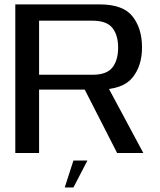

<svg xmlns="http://www.w3.org/2000/svg" viewBox="-20 -695 726 872"><path d="M49.5 0H157.5V-288H428Q536.5 -288 580.8 -341.5Q625 -395 625 -480Q625 -565.5 582.2 -620.2Q539.5 -675 433 -675H49.5ZM512 0H631L457 -324.5L348.5 -320ZM157.5 -355.5V-601H400Q464.5 -601 490.5 -568.2Q516.5 -535.5 516.5 -478.5Q516.5 -422 490.8 -388.8Q465 -355.5 400 -355.5ZM274 156.5H313.5L377 34H313.5Z"/></svg>

Font: Anybody SemiExpanded
Style: Regular
Weight: 400
Width: 6
Designer: Tyler Finck
Foundry: Etcetera Type Company
Version: Version 1.113;gftools[0.9.25]